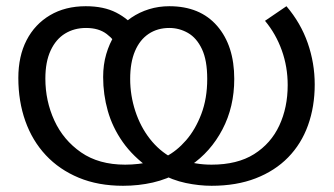

<svg xmlns="http://www.w3.org/2000/svg" viewBox="-20 -586 1075 618"><path d="M661 12Q621 12 578 3Q535 -6 493 -29Q487 -32 477.5 -36Q468 -40 463 -43Q408 -82 375 -129Q342 -176 327 -229Q312 -282 312 -338Q312 -378 322 -412Q332 -446 349 -473L356 -484Q376 -511 402.5 -529Q429 -547 460 -556.5Q491 -566 525 -566Q624 -566 679 -502.5Q734 -439 734 -332Q734 -242 696 -169.5Q658 -97 593 -53Q585 -47 577.5 -42.5Q570 -38 560 -33Q518 -9 472 1.5Q426 12 376 12Q296 12 233.5 -14Q171 -40 127.5 -86.5Q84 -133 61.5 -196.5Q39 -260 39 -335Q39 -405 65.5 -456.5Q92 -508 141 -537Q190 -566 256 -566Q314 -566 354 -545.5Q394 -525 421 -490L362 -431Q349 -457 323.5 -476.5Q298 -496 257 -496Q219 -496 189.5 -478Q160 -460 143 -423.5Q126 -387 126 -333Q126 -261 155 -198Q184 -135 241 -95.5Q298 -56 383 -56Q404 -56 426 -58.5Q448 -61 469 -66Q480 -70 492 -74Q504 -78 514 -82Q549 -100 579 -134.5Q609 -169 628 -219Q647 -269 647 -332Q647 -392 630 -428Q613 -464 585 -480Q557 -496 525 -496Q487 -496 458.5 -477Q430 -458 414.5 -421.5Q399 -385 399 -332Q399 -279 415.5 -228.5Q432 -178 462.5 -139Q493 -100 534 -78Q544 -74 552 -73.5Q560 -73 570 -69Q587 -64 611 -60Q635 -56 661 -56Q744 -56 798 -90Q852 -124 879 -182Q906 -240 906 -312Q906 -371 887 -424Q868 -477 833 -519L902 -566Q948 -512 970.5 -447.5Q993 -383 993 -314Q993 -243 971.5 -183Q950 -123 907.5 -79.5Q865 -36 803 -12Q741 12 661 12Z"/></svg>

Font: mlyalm115
Style: Regular
Weight: 400
Designer: Jelle Bosma - Monotype Design Team
Foundry: Monotype Imaging Inc.
Version: Version 2.103